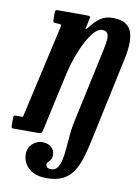

<svg xmlns="http://www.w3.org/2000/svg" viewBox="-147 -831 828 1159"><g transform="rotate(10 267.0 -251.0)"><path d="M115.5 -750H289Q306 -750 309.8 -746.5Q313.5 -743 310 -729.5L301.5 -690Q296 -667.5 298.2 -666.5Q300.5 -665.5 320 -689Q346.5 -722.5 375.2 -742.2Q404 -762 450 -762Q536 -762 561.2 -705.2Q586.5 -648.5 561 -529.5L449.5 -7.5Q437 50.5 422 99.2Q407 148 383.2 184Q359.5 220 321 240Q282.5 260 223 260Q170.5 260 137.5 242.5Q104.5 225 88.8 197Q73 169 73 137.5Q73 100 99.2 75.2Q125.5 50.5 161 50.5Q194.5 50.5 215.2 68.2Q236 86 236 116Q236 135 228.8 145.2Q221.5 155.5 214.2 162.5Q207 169.5 207 178.5Q207 187 213.8 194.5Q220.5 202 238.5 202Q264 202 277.8 183Q291.5 164 298.2 132Q305 100 308.2 60Q311.5 20 315.2 -22.2Q319 -64.5 327.5 -103.5L428 -570Q434.5 -601.5 436.8 -626.2Q439 -651 430.5 -665.2Q422 -679.5 397 -679.5Q374 -679.5 349.5 -652.5Q325 -625.5 302 -581.2Q279 -537 260.5 -485Q242 -433 231 -383.5L152 -24.5Q149.5 -11.5 145 -5.8Q140.5 0 124 0H-27.5Q-36 0 -38 -3.5Q-40 -7 -40 -15.5V-64.5Q-40 -72 -38.5 -75.5Q-37 -79 -29.5 -79H5.5Q15 -79 16.8 -81Q18.5 -83 20 -91L146.5 -650.5Q149.5 -664.5 146 -667.8Q142.5 -671 124.5 -671H116Q102.5 -671 99.8 -675.5Q97 -680 97 -693.5V-730Q97 -742.5 100 -746.2Q103 -750 115.5 -750Z"/></g></svg>

Font: Besley* Condensed Semi
Style: Italic
Weight: 600
Width: 3
Italic angle: -13°
Designer: Owen Earl
Foundry: indestructible type*
Version: Version 3.000; ttfautohint (v1.8.3)